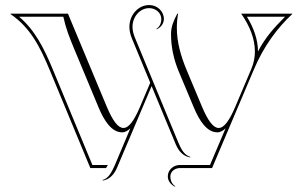

<svg xmlns="http://www.w3.org/2000/svg" viewBox="-20 -653 1175 746"><path d="M399.1 -12H339L184.6 -384.6C151.1 -465.3 115.6 -536.3 54.2 -588H226C235.6 -543.8 249.6 -507.9 267 -466L363.1 -235.4C384.5 -184 413.6 -138.8 454.6 -138.8C466.9 -138.8 476.9 -145.5 486.5 -154.5L425.6 -9.9C413.7 15.8 402.2 40 378.5 46.4L378.9 48.6C405.2 44.8 424 24.7 435 -2L569.1 -318.5L663 -92C674 -65.3 692.8 -45.2 719.1 -41.4L719.5 -43.6C695.8 -50 683.3 -74.2 672.2 -100.8L504.5 -506C498.1 -521.4 494.8 -535.8 494.8 -548.4C494.8 -588.7 523.9 -621.4 559.7 -621.4C585.6 -621.4 606.7 -602.5 606.7 -579.3C606.7 -563.3 600.7 -549.2 587.8 -541L588.8 -539C605.6 -547.1 616.7 -561.7 616.7 -579.3C616.7 -609.1 591.2 -633.4 559.7 -633.4C517.3 -633.4 482.8 -595.3 482.8 -548.4C482.8 -533.9 486.3 -517.9 493.4 -501.3L563.7 -331.5L524.6 -239.2C501.5 -184.7 480.8 -155.8 459.6 -155.8C439 -155.8 418 -182.9 394.2 -240L244 -600H21V-598C97 -547 135.8 -471 173.5 -380L331 0H392ZM672 -600H669C655.2 -573.8 644.5 -550 644.5 -521.2C644.5 -471.6 654.2 -424.3 674.4 -375.4L733.1 -235.4C754.6 -184 783.7 -138.8 824.6 -138.8C836.9 -138.8 846.9 -145.5 856.5 -154.5L796 -12H679C653.1 -12 632 7.7 632 32C632 49.7 643.1 64.3 659.9 72.4L660.9 70.4C648 62.2 642 48.1 642 32C642 14.3 658.6 0 679 0H804L966 -382C1005 -475 1059 -546 1116 -599L1115 -600H917C949.8 -553.3 970.4 -502.8 970.4 -453C970.4 -430.4 966.1 -407.9 956.8 -385.9L894.6 -239.2C871.5 -184.7 850.8 -155.8 829.6 -155.8C809 -155.8 788.1 -182.9 764.2 -240L705.5 -380C682.2 -436.1 667.1 -489.3 667.1 -545.2C667.1 -563.1 668.7 -581.3 672 -600ZM1087.5 -588C1044.6 -545.2 1010 -506.4 982.4 -453C982.4 -499.2 964.9 -546.7 939.3 -588Z"/></svg>

Font: SortefaxS01
Style: Medium
Weight: 500
Designer: gluk
Foundry: gluk
Version: Version 0.261